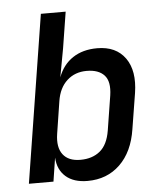

<svg xmlns="http://www.w3.org/2000/svg" viewBox="-53 -776 706 833"><g transform="rotate(-5 300.0 -360.0)"><path d="M295 10Q235 10 200.5 -20Q166 -50 163 -103L147 0H40L156 -730H264L239 -573L216 -448Q236 -502 279.5 -531Q323 -560 386 -560Q468 -560 508 -504Q548 -448 533 -352L508 -197Q493 -99 436.5 -44.5Q380 10 295 10ZM272 -84Q324 -84 357.5 -111.5Q391 -139 401 -200L425 -351Q434 -411 409 -438.5Q384 -466 332 -466Q281 -466 246.5 -434.5Q212 -403 203 -346L181 -205Q172 -147 196 -115.5Q220 -84 272 -84Z"/></g></svg>

Font: JetBrains Mono NL SemiBold
Style: Italic
Weight: 600
Italic angle: -9°
Monospace: yes
Designer: Philipp Nurullin, Konstantin Bulenkov
Foundry: JetBrains
Version: Version 2.305; ttfautohint (v1.8.4.7-5d5b)